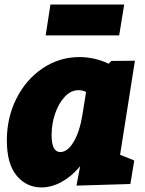

<svg xmlns="http://www.w3.org/2000/svg" viewBox="-20 -806 637 841"><path d="M571 -540 506 -128 568 -103 551 0 315 7 331 -78Q295 -34 250.5 -9.5Q206 15 162 15Q96 15 53 -36.5Q10 -88 10 -191Q10 -291 52 -374.5Q94 -458 167 -507Q240 -556 328 -556Q394 -556 456 -527L468 -539ZM341 -303 357 -403Q342 -411 324 -411Q291 -411 264 -382.5Q237 -354 221.5 -308.5Q206 -263 206 -214Q206 -140 244 -140Q276 -140 302.5 -184.5Q329 -229 341 -303ZM201 -786H524L502 -651H180Z"/></svg>

Font: Bitter Pro Black
Style: Italic
Weight: 900
Italic angle: -9°
Designer: Sol Matas, and Bitter project Authors
Foundry: Sol Matas
Version: Version 1.010